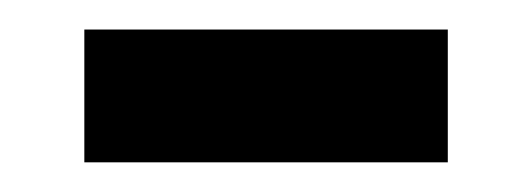

<svg xmlns="http://www.w3.org/2000/svg" viewBox="-20 -355 360 130"><path d="M37.1 -335Q119.1 -335 283.2 -335Q283.2 -304.7 283.2 -245.1Q201.2 -245.1 37.1 -245.1Q37.1 -275.4 37.1 -335Z"/></svg>

Font: Bestnet font
Style: Regular
Weight: 400
Version: Version 1.0